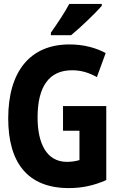

<svg xmlns="http://www.w3.org/2000/svg" viewBox="-20 -951 603 981"><path d="M240 -784V-771H343C392 -811 468 -884 500 -921V-931H334C310 -886 273 -831 240 -784ZM332 10C397 10 458 -2 523 -31V-409H302V-283H386V-133C365 -127 343 -124 322 -124C218 -124 172 -218 172 -351C172 -509 231 -592 348 -592C394 -592 434 -580 475 -557L520 -680C471 -706 410 -724 335 -724C133 -724 22 -585 22 -346C22 -121 120 10 332 10Z"/></svg>

Font: Noto Sans Mono SemiCondensed ExtraBold
Style: Regular
Weight: 800
Width: 4
Designer: Monotype Design Team
Foundry: Monotype Imaging Inc.
Version: Version 2.014